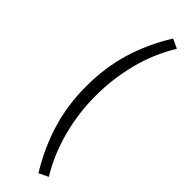

<svg xmlns="http://www.w3.org/2000/svg" viewBox="-330 -807 1005 1005"><g transform="rotate(45 172.0 -304.5)"><path d="M100 -305Q100 -442 136 -563.5Q172 -685 245 -803L297 -779Q232 -673 201 -551.5Q170 -430 170 -305Q170 -177 202 -56Q234 65 297 169L245 194Q173 76 136.5 -45.5Q100 -167 100 -305Z"/></g></svg>

Font: Nebula Sans Book
Style: Regular
Weight: 400
Designer: Paul D. Hunt for Adobe (as Source Sans)
Foundry: Nebula Entertainment & Broadcasting LLC
Version: Version 1.010